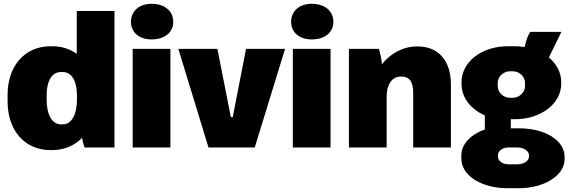

<svg xmlns="http://www.w3.org/2000/svg" viewBox="-20 -778 3004 1013"><path d="M247 14H254C319 14 374 -10 413 -51C416 -32 421 -13 426 0H584V-720H385V-494C349 -520 305 -534 255 -534H247C111 -534 20 -431 20 -277V-243C20 -89 111 14 247 14ZM301 -122C255 -122 226 -172 226 -254V-275C226 -352 255 -398 301 -398H311C357 -398 386 -352 386 -275V-254C386 -172 357 -122 311 -122Z M780 -570C849 -570 894 -607 894 -663C894 -720 848 -758 780 -758C715 -758 671 -720 671 -663C671 -607 714 -570 780 -570ZM680 0H879V-520H680Z M1080 0H1324L1484 -520H1278L1208 -160H1198L1127 -520H921Z M1625 -570C1694 -570 1739 -607 1739 -663C1739 -720 1693 -758 1625 -758C1560 -758 1516 -720 1516 -663C1516 -607 1559 -570 1625 -570ZM1525 0H1724V-520H1525Z M1821 0H2020V-271C2020 -331 2048 -374 2094 -374H2097C2139 -374 2160 -349 2160 -288V0H2359V-333C2359 -459 2292 -533 2184 -533H2181C2106 -533 2040 -496 1995 -439C1994 -462 1986 -498 1979 -520H1821Z M2415 -335C2415 -262 2465 -201 2538 -169V-95C2464 -69 2414 -18 2414 42V59C2414 149 2522 215 2656 215H2717C2851 215 2959 149 2959 60V50C2959 -38 2855 -101 2719 -101H2675V-149H2697C2834 -149 2941 -231 2941 -336V-345C2941 -396 2916 -441 2876 -475L2942 -610H2778C2769 -598 2757 -572 2748 -530C2732 -532 2717 -534 2700 -534H2659C2522 -534 2415 -452 2415 -344ZM2606 -340C2606 -378 2640 -402 2670 -402H2686C2716 -402 2750 -378 2750 -340V-324C2750 -287 2716 -262 2686 -262H2670C2640 -262 2606 -286 2606 -324ZM2607 41C2607 18 2630 0 2665 0H2709C2745 0 2771 19 2771 41V48C2771 70 2745 89 2709 89H2665C2631 89 2607 71 2607 48Z"/></svg>

Font: Fixel Text Black
Style: Regular
Weight: 900
Width: 4
Designer: AlfaBravo + MacPaw
Foundry: Kyrylo Tkachov, Marchela Mozhyna, Serhii Makarenko, Maria Weinstein, Zakhar Kryvoshyya
Version: Version 1.211